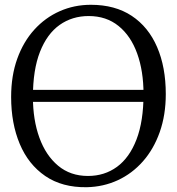

<svg xmlns="http://www.w3.org/2000/svg" viewBox="-20 -771 739 802"><path d="M74 -345.5 74.5 -395.5H622.5L621.5 -345.5ZM342.5 11Q239.5 12.5 169 -35.8Q98.5 -84 62.5 -169.8Q26.5 -255.5 26.5 -366Q26.5 -454.5 52 -525.5Q77.5 -596.5 123.2 -647Q169 -697.5 229.5 -724.2Q290 -751 359.5 -751Q460.5 -751 530.2 -704.8Q600 -658.5 636.2 -574.5Q672.5 -490.5 672.5 -378Q672.5 -290.5 647.2 -219.2Q622 -148 577 -97Q532 -46 472 -18.2Q412 9.5 342.5 11ZM350.5 -704Q281.5 -704 229 -666.8Q176.5 -629.5 147 -554.5Q117.5 -479.5 117.5 -366Q117.5 -270.5 144.5 -196Q171.5 -121.5 222.8 -78.8Q274 -36 347.5 -36Q416.5 -36 468.8 -74.2Q521 -112.5 550.2 -188.5Q579.5 -264.5 579.5 -378Q579.5 -474 553 -547.5Q526.5 -621 475.2 -662.5Q424 -704 350.5 -704Z"/></svg>

Font: Merriweather 7pt Light
Style: Regular
Weight: 300
Designer: Eben Sorkin
Foundry: Eben Sorkin
Version: Version 2.200;gftools[0.9.31]